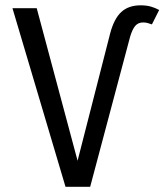

<svg xmlns="http://www.w3.org/2000/svg" viewBox="-20 -720 640 740"><path d="M565.5 -626Q557 -629 549.2 -631.2Q541.5 -633.5 531.5 -633.5Q512.5 -633.5 501.2 -620.2Q490 -607 481.5 -578.5L327.5 0H232.5L28 -688.5H121.5L279 -100.5L404.5 -591Q419.5 -648 447.5 -673.8Q475.5 -699.5 522 -699.5Q544 -699.5 561 -694.8Q578 -690 593.5 -681.5Z"/></svg>

Font: Fast_Mono
Style: Regular
Weight: 400
Monospace: yes
Designer: Carrois Corporate, Edenspiekermann AG, Nikita Prokopov
Foundry: Carrois Corporate, Edenspiekermann AG, Nikita Prokopov
Version: Version 5.002